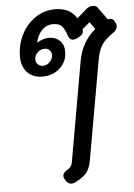

<svg xmlns="http://www.w3.org/2000/svg" viewBox="-63 -650 738 1059"><g transform="rotate(-5 306.5 -120.0)"><path d="M290 363Q265 363 250 328Q248 320 248 318Q248 299 278 282Q296 271 301 248L398 -304Q407 -356 430 -398Q453 -440 494 -475L466 -515L424 -480Q425 -477 425 -470Q425 -449 393 -434Q379 -427 368 -427Q349 -427 339 -454Q327 -491 312 -506.5Q297 -522 263 -522Q227 -522 201.5 -495Q176 -468 168 -427Q182 -437 200.5 -443Q219 -449 236 -449Q271 -449 294.5 -426.5Q318 -404 318 -366Q318 -311 279 -275Q240 -239 181 -239Q128 -239 97.5 -272Q67 -305 67 -358Q67 -424 95 -480Q123 -536 172.5 -569.5Q222 -603 283 -603Q325 -603 355 -587Q385 -571 401 -542L456 -590Q470 -603 492 -603Q510 -603 518 -591L568 -522Q572 -524 579 -524Q595 -524 605 -508Q613 -494 613 -482Q613 -459 587 -443Q546 -415 526.5 -385.5Q507 -356 498 -304L400 251Q393 287 376 309.5Q359 332 318 354Q303 363 290 363ZM244 -353Q244 -369 233.5 -380Q223 -391 206 -391Q184 -391 167 -374.5Q150 -358 150 -337Q150 -320 161 -309Q172 -298 189 -298Q211 -298 227.5 -315Q244 -332 244 -353Z"/></g></svg>

Font: Niramit Medium
Style: Italic
Weight: 500
Italic angle: -10°
Designer: Katatrad Aksorn Co.,Ltd.
Foundry: Cadson Demak Co.,Ltd.
Version: Version 1.000; ttfautohint (v1.6)